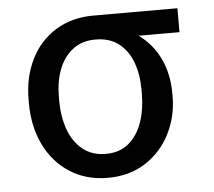

<svg xmlns="http://www.w3.org/2000/svg" viewBox="-43 -561 687 617"><g transform="rotate(-5 300.0 -252.5)"><path d="M279.3 -513.7Q290 -512.7 299.8 -507.3Q309.6 -502 322.3 -491.2Q329.1 -486.3 337.4 -481Q345.7 -475.6 355.5 -470.2Q365.2 -464.8 375 -460Q417 -443.4 447.8 -411.6Q478.5 -379.9 494.6 -336.9Q510.7 -293.9 510.7 -242.2V-232.4Q510.7 -168.9 482.9 -113.3Q455.1 -57.6 403.3 -23.9Q351.6 9.8 281.2 9.8Q210.9 9.8 158.2 -24.4Q105.5 -58.6 77.1 -117.7Q48.8 -176.8 48.8 -251V-262.7Q48.8 -334 76.7 -391.1Q104.5 -448.2 157.2 -481Q210 -513.7 279.3 -513.7ZM281.2 -67.4Q326.2 -67.4 355.5 -92.3Q384.8 -117.2 398.9 -158.7Q413.1 -200.2 413.1 -251V-262.7Q413.1 -311.5 398.9 -350.6Q384.8 -389.6 355 -413.1Q325.2 -436.5 279.3 -436.5Q235.4 -436.5 205.6 -413.1Q175.8 -389.6 161.1 -350.6Q146.5 -311.5 146.5 -262.7V-251Q146.5 -200.2 161.1 -158.7Q175.8 -117.2 206.1 -92.3Q236.3 -67.4 281.2 -67.4ZM550.8 -436.5H279.3V-513.7H550.8Z"/></g></svg>

Font: Pretendard GOV Variable
Style: Regular
Weight: 400
Designer: Base glyphs from Inter by Rasmus Andersson; Hangul glyphs from Noto Sans CJK(Source Han Sans) by Jang Soo-young and Kang
Foundry: Kil Hyung-jin
Version: Version 1.307;Glyphs 3.2 (3192)